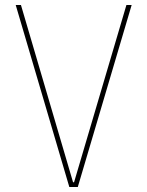

<svg xmlns="http://www.w3.org/2000/svg" viewBox="-20 -750 590 770"><path d="M258 0 43 -730H64L273 -19H277L487 -730H508L292 0Z"/></svg>

Font: M PLUS Code Latin SemiExpanded Thin
Style: Regular
Weight: 250
Width: 6
Designer: Coji Morishita
Foundry: UNDERFOREST DESIGN
Version: Version 1.002; ttfautohint (v1.8.3)